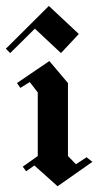

<svg xmlns="http://www.w3.org/2000/svg" viewBox="-46 -638 350 662"><path d="M-10.8 -455 -25.8 -470 122.5 -617.5 225.8 -520.8 164.2 -455 74.2 -539.2ZM152.5 4.2 72.5 -67.5 44.2 -47.5 32.5 -63.3 84.2 -100V-319.2L56.7 -355L24.2 -335L12.5 -351.7L124.2 -427.5L188.3 -351.7V-100L215.8 -71.7L252.5 -95.8L272.5 -80Z"/></svg>

Font: Manufacturing Consent
Style: Regular
Weight: 400
Version: Version 3.000; ttfautohint (v1.8.4.7-5d5b)